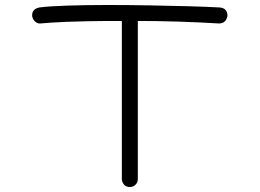

<svg xmlns="http://www.w3.org/2000/svg" viewBox="-20 -670 1040 769"><path d="M500 79Q484 79 476 68.5Q468 58 468 47V-586Q385 -586 331.5 -585Q278 -584 244 -582.5Q210 -581 187 -579.5Q164 -578 141 -576Q131 -575 121.5 -583Q112 -591 109 -604Q106 -633 137 -640Q173 -645 247.5 -647.5Q322 -650 412 -650Q493 -650 577 -648.5Q661 -647 735.5 -645Q810 -643 861 -640Q891 -637 891 -606Q885 -576 857 -576Q825 -578 782.5 -580Q740 -582 694 -583.5Q648 -585 605.5 -585.5Q563 -586 532 -586V47Q532 60 523 69.5Q514 79 500 79Z"/></svg>

Font: Hachi Maru Pop
Style: Regular
Weight: 400
Designer: Nontynet
Foundry: Nontynet
Version: Version 1.300